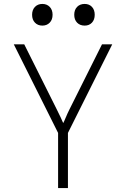

<svg xmlns="http://www.w3.org/2000/svg" viewBox="-20 -955 640 975"><path d="M410 -825Q386 -825 371.5 -840Q357 -855 357 -880Q357 -905 371.5 -920Q386 -935 410 -935Q433 -935 447 -920Q461 -905 461 -880Q461 -855 447 -840Q433 -825 410 -825ZM195 -825Q172 -825 157.5 -840Q143 -855 143 -880Q143 -905 157.5 -920Q172 -935 195 -935Q218 -935 232.5 -920Q247 -905 247 -880Q247 -855 232.5 -840Q218 -825 195 -825ZM275 0V-280L50 -730H103L268 -400Q279 -378 288 -359Q297 -340 301 -330Q306 -339 314 -358.5Q322 -378 333 -400L498 -730H550L325 -280V0Z"/></svg>

Font: Pitagon Sans Mono Thin
Style: Regular
Weight: 100
Monospace: yes
Designer: Travis Tran
Foundry: Pitagon
Version: Version 1.001; ttfautohint (v1.8.4.7-5d5b);gftools[0.9.26]